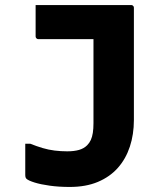

<svg xmlns="http://www.w3.org/2000/svg" viewBox="-20 -720 640 760"><path d="M246 -121Q273 -121 292.5 -126.5Q312 -132 325 -145Q334 -154 339.5 -166Q345 -178 347.5 -194.5Q350 -211 350 -232Q350 -272 350 -314Q350 -356 350 -401Q350 -446 350 -493.5Q350 -541 350 -592L372 -544L331 -590L378 -565Q347 -565 316.5 -565Q286 -565 255 -565Q224 -565 193.5 -565Q163 -565 132 -565Q129 -565 126.5 -566.5Q124 -568 122.5 -570.5Q121 -573 121 -576Q121 -609 121 -638Q121 -667 121 -700Q168 -700 215.5 -700Q263 -700 310 -700Q357 -700 404.5 -700Q452 -700 499 -700Q503 -700 505 -698.5Q507 -697 508.5 -695Q510 -693 510 -689Q510 -634 510 -578.5Q510 -523 510 -467.5Q510 -412 510 -356.5Q510 -301 510 -245Q510 -188 494 -139.5Q478 -91 446.5 -55.5Q415 -20 367.5 0Q320 20 256 20Q213 20 177 15Q141 10 117 2.5Q93 -5 85 -12Q83 -14 82 -16Q81 -18 80.5 -21Q80 -24 80 -27Q80 -58 80 -87.5Q80 -117 80 -151H100Q125 -141 148.5 -134Q172 -127 196.5 -124Q221 -121 246 -121Z"/></svg>

Font: Recursive Monospace ExtraBold
Style: Regular
Weight: 800
Version: Version 1.047